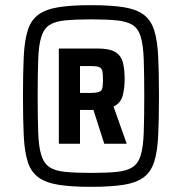

<svg xmlns="http://www.w3.org/2000/svg" viewBox="-20 -716 706 744"><path d="M333 8Q256 8 206.5 0Q157 -8 128.5 -29Q100 -50 87.5 -89Q75 -128 72 -190.5Q69 -253 69 -344Q69 -434 72 -496.5Q75 -559 87.5 -598.5Q100 -638 128.5 -659Q157 -680 206.5 -688Q256 -696 333 -696Q410 -696 459.5 -688Q509 -680 537 -659Q565 -638 577.5 -598.5Q590 -559 593 -497Q596 -435 596 -344Q596 -253 593 -190.5Q590 -128 577.5 -89Q565 -50 537 -29Q509 -8 459.5 0Q410 8 333 8ZM333 -46Q394 -46 433 -50Q472 -54 494 -68.5Q516 -83 525.5 -115Q535 -147 537 -202.5Q539 -258 539 -344Q539 -430 537 -485.5Q535 -541 525.5 -573Q516 -605 494 -619Q472 -633 433 -637Q394 -641 333 -641Q272 -641 232.5 -637Q193 -633 171.5 -619Q150 -605 140 -573Q130 -541 128 -485.5Q126 -430 126 -344Q126 -258 128 -202.5Q130 -147 140 -115Q150 -83 171.5 -68.5Q193 -54 232.5 -50Q272 -46 333 -46ZM208 -159V-528H358Q404 -528 426.5 -514.5Q449 -501 456 -474.5Q463 -448 463 -410Q463 -372 455 -344Q447 -316 420 -303L471 -159H384L342 -290H290V-159ZM290 -356H332Q355 -356 365 -360.5Q375 -365 377 -376.5Q379 -388 379 -408Q379 -429 376.5 -440.5Q374 -452 364.5 -456Q355 -460 334 -460H290Z"/></svg>

Font: Saira SemiCondensed
Style: Bold
Weight: 700
Width: 4
Designer: Hector Gatti with collaboration of the Omnibus-Type team
Foundry: Omnibus-Type
Version: Version 1.101